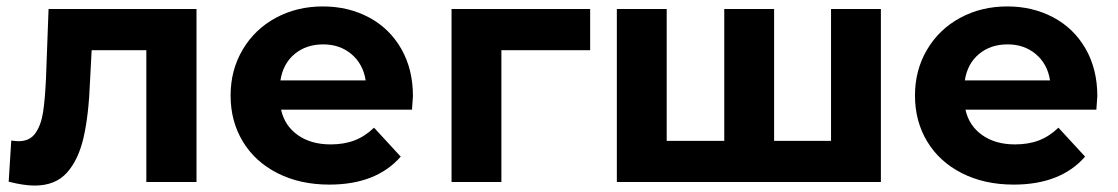

<svg xmlns="http://www.w3.org/2000/svg" viewBox="-20 -566 3477 597"><path d="M591 -538V0H435V-410H265L260 -315Q256 -209 240 -139Q224 -69 188 -29Q152 11 88 11Q54 11 7 -1L15 -129Q31 -127 38 -127Q73 -127 90.5 -152.5Q108 -178 114 -217.5Q120 -257 123 -322L131 -538Z M1261 -225H854Q865 -175 906 -146Q947 -117 1008 -117Q1050 -117 1082.5 -129.5Q1115 -142 1143 -169L1226 -79Q1150 8 1004 8Q913 8 843 -27.5Q773 -63 735 -126Q697 -189 697 -269Q697 -348 734.5 -411.5Q772 -475 837.5 -510.5Q903 -546 984 -546Q1063 -546 1127 -512Q1191 -478 1227.5 -414.5Q1264 -351 1264 -267Q1264 -264 1261 -225ZM852 -316H1117Q1109 -367 1073 -397.5Q1037 -428 985 -428Q932 -428 896 -398Q860 -368 852 -316Z M1815 -410H1539V0H1384V-538H1815Z M2719 -538V0H1898V-538H2053V-128H2232V-538H2387V-128H2564V-538Z M3389 -225H2982Q2993 -175 3034 -146Q3075 -117 3136 -117Q3178 -117 3210.5 -129.5Q3243 -142 3271 -169L3354 -79Q3278 8 3132 8Q3041 8 2971 -27.5Q2901 -63 2863 -126Q2825 -189 2825 -269Q2825 -348 2862.5 -411.5Q2900 -475 2965.5 -510.5Q3031 -546 3112 -546Q3191 -546 3255 -512Q3319 -478 3355.5 -414.5Q3392 -351 3392 -267Q3392 -264 3389 -225ZM2980 -316H3245Q3237 -367 3201 -397.5Q3165 -428 3113 -428Q3060 -428 3024 -398Q2988 -368 2980 -316Z"/></svg>

Font: mBank
Style: Bold
Weight: 700
Designer: Julieta Ulanovsky
Foundry: Julieta Ulanovsky
Version: Version 7.200